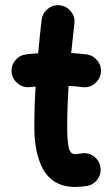

<svg xmlns="http://www.w3.org/2000/svg" viewBox="-20 -679 438 756"><path d="M377 -392.1C379.4 -409.7 375 -425.8 363.8 -439.9C352.5 -454.1 338.4 -462.4 320.8 -464.8C301.8 -467.3 281.2 -468.8 260.3 -470.2C264.2 -508.8 268.6 -547.4 272.9 -586.4C274.9 -604 270.5 -619.6 259.3 -633.8C248 -647.9 233.9 -655.8 216.3 -658.2C198.7 -660.2 183.1 -655.8 168.9 -644.5C154.8 -633.3 146.5 -619.1 144 -601.6C138.7 -558.1 134.3 -513.7 130.4 -469.2C113.8 -468.3 97.7 -466.8 82.5 -464.8C64.9 -462.4 50.8 -454.6 39.6 -440.4C28.3 -426.3 23.9 -410.2 25.9 -392.6C28.3 -375 36.6 -360.8 50.8 -349.6C64.9 -338.4 80.6 -334 98.1 -335.9C105.5 -336.9 112.8 -337.9 120.1 -338.4C116.7 -284.2 115.2 -229.5 115.2 -173.3C115.2 -134.3 120.1 -78.1 141.6 -28.8C163.1 20.5 204.1 57.1 274.9 57.1C290 57.1 305.7 55.7 323.2 53.2C340.3 49.8 354.5 41 364.7 25.9C375 10.7 378.4 -5.9 375 -22.9C371.6 -40 362.8 -54.2 348.1 -64.5C333 -74.7 316.9 -78.1 299.8 -74.7C289.6 -73.2 281.2 -72.3 274.9 -72.3C261.2 -72.3 252.9 -82.5 249.5 -103.5C246.1 -124.5 244.6 -147.5 244.6 -173.3C244.6 -229.5 246.6 -285.6 250 -340.8C269 -339.8 287.1 -338.4 304.2 -335.9C321.8 -333.5 337.9 -337.9 352.1 -349.1C366.2 -360.4 374.5 -374.5 377 -392.1Z"/></svg>

Font: Mikhak
Style: Bold
Weight: 700
Designer: Amin Abedi
Version: Version 3.2